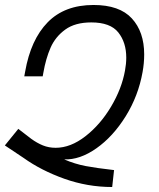

<svg xmlns="http://www.w3.org/2000/svg" viewBox="-20 -751 640 771"><path d="M559 -532.5Q559 -497 552.5 -461.5Q535.5 -366 484.8 -284.2Q434 -202.5 367.2 -155.5Q300.5 -108.5 237.5 -111Q280.5 -92.5 324 -84.2Q367.5 -76 438 -68L430.5 0Q331.5 0 238.2 -33.2Q145 -66.5 74.5 -117L-0.5 -167L53.5 -233.5L105.5 -193.5Q129 -176.5 152.5 -167Q176 -157.5 203.5 -157.5Q263.5 -157.5 323.2 -204Q383 -250.5 426 -322.8Q469 -395 482 -468Q487 -494.5 487 -519.5Q487 -580.5 455 -620.8Q423 -661 346.5 -661Q281.5 -661 242 -632.2Q202.5 -603.5 183.2 -559.8Q164 -516 154 -458.5L151.5 -444.5H77.5L81 -463.5Q103.5 -592 171.5 -661.5Q239.5 -731 355.5 -731Q460 -731 509.5 -677Q559 -623 559 -532.5Z"/></svg>

Font: JuliaMono Light
Style: Italic
Weight: 300
Italic angle: -9°
Monospace: yes
Designer: cormullion
Foundry: corm
Version: Version 0.054; ttfautohint (v1.8.4)